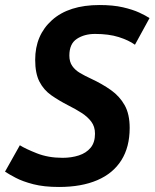

<svg xmlns="http://www.w3.org/2000/svg" viewBox="-27 -729 615 764"><path d="M208 15Q148 15 105.5 4Q63 -7 35.5 -21.5Q8 -36 -7 -46L52 -151Q74 -137 119.5 -119Q165 -101 222 -101Q257 -101 286.5 -110.5Q316 -120 333.5 -141Q351 -162 351 -197Q351 -225 336.5 -244.5Q322 -264 298 -279.5Q274 -295 244 -310Q207 -329 177 -350Q147 -371 130 -404Q113 -437 113 -491Q113 -589 180 -649Q247 -709 369 -709Q423 -709 462 -700Q501 -691 527 -679Q553 -667 568 -657L510 -551Q485 -569 445.5 -581.5Q406 -594 351 -594Q309 -594 279 -574.5Q249 -555 249 -508Q249 -483 260.5 -466.5Q272 -450 291.5 -438.5Q311 -427 335 -416Q380 -395 414.5 -370.5Q449 -346 469 -310.5Q489 -275 489 -220Q489 -144 456 -91.5Q423 -39 360 -12Q297 15 208 15Z"/></svg>

Font: Ubuntu Sans Mono
Style: Italic
Weight: 400
Italic angle: -13.5°
Monospace: yes
Designer: Dalton Maag Ltd
Foundry: Dalton Maag Ltd
Version: Version 1.006